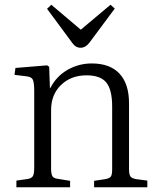

<svg xmlns="http://www.w3.org/2000/svg" viewBox="-20 -788 672 808"><path d="M49 0V-28L98 -35Q113 -38 118.5 -47Q124 -56 124 -83V-405Q124 -441 118 -453Q112 -465 90 -467L41 -473L45 -502L178 -513L187 -507L190 -418H192Q218 -468 265 -494.5Q312 -521 366 -521Q443 -521 483 -478Q523 -435 523 -353V-76Q523 -54 529 -45.5Q535 -37 554 -34L600 -28V0H376V-27L422 -34Q441 -37 446.5 -45Q452 -53 452 -76V-340Q452 -410 427.5 -440.5Q403 -471 344 -471Q279 -471 237 -430.5Q195 -390 195 -325V-79Q195 -57 200 -47.5Q205 -38 220 -36L275 -27V0ZM319 -587Q309 -587 300 -592Q291 -597 280 -613L178 -751L196 -768L320 -663L445 -768L463 -752L356 -608Q340 -587 319 -587Z"/></svg>

Font: Literata 36pt Light
Style: Regular
Weight: 300
Designer: Latin by Veronika Burian and Jose Scaglione. Greek by Irene Vlachou. Cyrillic by Vera Evstafieva.
Foundry: TypeTogether
Version: Version 3.002